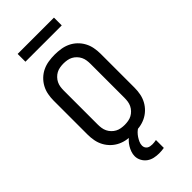

<svg xmlns="http://www.w3.org/2000/svg" viewBox="-345 -995 1290 1290"><g transform="rotate(-45 300.0 -349.5)"><path d="M300 8Q271 8 241.5 3.5Q212 -1 185.5 -13.5Q159 -26 137.5 -46.5Q116 -67 102 -93Q88 -119 82.5 -148Q77 -177 77 -206V-529Q77 -558 82.5 -587Q88 -616 102 -642Q116 -668 137.5 -688.5Q159 -709 185.5 -721.5Q212 -734 241.5 -738.5Q271 -743 300 -743Q329 -743 358.5 -738.5Q388 -734 414.5 -721.5Q441 -709 462.5 -688.5Q484 -668 498 -642Q512 -616 517.5 -587Q523 -558 523 -529V-206Q523 -177 517.5 -148Q512 -119 498 -93Q484 -67 462.5 -46.5Q441 -26 414.5 -13.5Q388 -1 358.5 3.5Q329 8 300 8ZM300 -76Q317 -76 334.5 -79Q352 -82 367 -90Q382 -98 394.5 -111Q407 -124 414.5 -139.5Q422 -155 424.5 -172Q427 -189 427 -206V-529Q427 -546 424.5 -563Q422 -580 414.5 -595.5Q407 -611 394.5 -624Q382 -637 367 -645Q352 -653 334.5 -656Q317 -659 300 -659Q283 -659 265.5 -656Q248 -653 233 -645Q218 -637 205.5 -624Q193 -611 185.5 -595.5Q178 -580 175.5 -563Q173 -546 173 -529V-206Q173 -189 175.5 -172Q178 -155 185.5 -139.5Q193 -124 205.5 -111Q218 -98 233 -90Q248 -82 265.5 -79Q283 -76 300 -76ZM328 223Q305 223 282 218Q259 213 240 199.5Q221 186 209.5 164.5Q198 143 198 120Q198 101 204.5 82.5Q211 64 221 47.5Q231 31 244.5 17Q258 3 274 -8H353V0Q338 8 326.5 19.5Q315 31 306 44.5Q297 58 290 73.5Q283 89 283 105Q283 115 287.5 124Q292 133 300 138.5Q308 144 318 146Q328 148 338 148Q347 148 356.5 147Q366 146 376 144V219Q364 221 352 222Q340 223 328 223ZM128 -848V-922H473V-848Z"/></g></svg>

Font: Iosevka Medium Extended
Style: Regular
Weight: 500
Width: 7
Monospace: yes
Designer: Belleve Invis
Foundry: Belleve Invis
Version: Version 32.5.0; ttfautohint (v1.8.4)